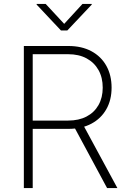

<svg xmlns="http://www.w3.org/2000/svg" viewBox="-20 -963 662 983"><path d="M102.1 0V-727.5H330.1Q398.4 -727.5 448.2 -700.7Q498 -673.8 524.7 -625.7Q551.3 -577.6 551.3 -514.2Q551.3 -451.2 524.4 -403.8Q497.6 -356.4 448 -329.8Q398.4 -303.2 330.1 -303.2H127V-345.7H328.6Q383.8 -345.7 423.3 -366.5Q462.9 -387.2 484.4 -425.3Q505.9 -463.4 505.9 -514.2Q505.9 -565.9 484.4 -604.2Q462.9 -642.6 423.3 -664.1Q383.8 -685.5 328.6 -685.5H147.5V0ZM528.3 0 350.6 -330.1H402.3L581.1 0ZM213.9 -942.9 308.6 -840.8 402.3 -942.9H449.7V-939.5L324.7 -807.1H292L167.5 -939.5V-942.9Z"/></svg>

Font: Inter 16pt ExtraLight
Style: Regular
Weight: 250
Version: Version 4.001;git-66647c0bb